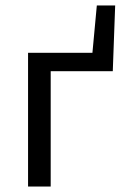

<svg xmlns="http://www.w3.org/2000/svg" viewBox="-20 -678 456 698"><path d="M82 0V-486.1H316L332 -658.1H398.7L390 -419.1H164.3V0Z"/></svg>

Font: Source Sans 3 VF
Style: Regular
Weight: 200
Designer: Paul D. Hunt
Foundry: Adobe
Version: Version 3.046;hotconv 1.0.118;makeotfexe 2.5.65603